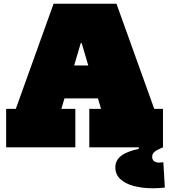

<svg xmlns="http://www.w3.org/2000/svg" viewBox="-20 -792 909 1032"><path d="M650 -440V-263H194V-440ZM809 -207H856V0H460V-207H523L372 -720L474 -560H376L461 -720L310 -207H385V0H13V-207H65L268 -772H606ZM858 80 866 216Q853.5 217.5 838.8 218.8Q824 220 803 220Q744 220 698.2 207.5Q652.5 195 626.2 170.2Q600 145.5 600 108Q600 69.5 630.8 45.8Q661.5 22 726 8V-30L856 0Q825.5 12.5 811.8 23Q798 33.5 798 51Q798 67.5 808.8 74.8Q819.5 82 835 82Q840.5 82 846.2 81.2Q852 80.5 858 80Z"/></svg>

Font: Hepta Slab ExtraLight Black
Style: Regular
Weight: 900
Version: Version 1.102